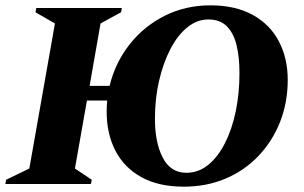

<svg xmlns="http://www.w3.org/2000/svg" viewBox="-50 -690 1139 720"><path d="M-30 0 -27 -16 60 -58 156 -602 83 -644 86 -660H407L404 -644L327 -602L286 -368H361Q382 -455 436 -523.5Q490 -592 568 -631Q646 -670 739 -670Q832 -670 897 -634.5Q962 -599 995.5 -535.5Q1029 -472 1029 -390Q1029 -306 1000.5 -233.5Q972 -161 920 -106Q868 -51 796.5 -20.5Q725 10 639 10Q545 10 480.5 -25.5Q416 -61 383 -124.5Q350 -188 350 -271Q350 -292 352 -313H276L231 -58L294 -16L291 0ZM649 -42Q694 -42 730.5 -71.5Q767 -101 793.5 -153Q820 -205 834 -272.5Q848 -340 848 -416Q848 -476 837 -521Q826 -566 800.5 -591.5Q775 -617 731 -617Q689 -617 652.5 -587.5Q616 -558 589 -506Q562 -454 546.5 -387Q531 -320 531 -245Q531 -155 560.5 -98.5Q590 -42 649 -42Z"/></svg>

Font: Spectral ExtraBold
Style: Italic
Weight: 800
Italic angle: -10°
Designer: Jean-Baptiste Levee
Foundry: Production Type
Version: Version 2.001